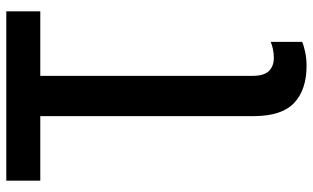

<svg xmlns="http://www.w3.org/2000/svg" viewBox="-212 -542 994 610"><g transform="rotate(-90 285.0 -237.0)"><path d="M381 240Q305 240 263 200.5Q221 161 221 71V-606H16V-714H554V-606H349V68Q349 105 364.5 120.5Q380 136 406 136Q421 136 434.5 133Q448 130 457 126V226Q446 231 425 235.5Q404 240 381 240Z"/></g></svg>

Font: Noto Sans SemiBold
Style: Regular
Weight: 600
Designer: Monotype Design Team
Foundry: Monotype Imaging Inc.
Version: Version 2.007